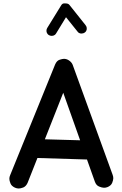

<svg xmlns="http://www.w3.org/2000/svg" viewBox="-20 -1042 712 1122"><path d="M67.4 54.7C74.7 58.1 82.5 59.6 89.8 59.6C96.2 59.6 105 57.6 115.7 53.7C126.5 49.3 134.8 40.5 141.1 26.9L198.7 -118.7L488.3 -109.9L534.7 20.5C540 34.7 548.3 43.9 559.6 48.3C570.8 52.7 580.1 55.2 587.4 55.2C593.8 55.2 600.6 54.2 606.9 51.8C621.1 46.4 630.4 38.1 635.3 27.3C639.6 16.1 642.1 6.8 642.1 -0.5C642.1 -7.3 640.6 -14.2 638.2 -20.5L404.8 -663.1C400.4 -674.3 392.1 -683.6 379.9 -690.9C371.6 -695.8 362.8 -698.2 353.5 -698.2C347.7 -698.2 339.4 -696.3 328.6 -692.9C317.4 -689.5 308.6 -680.2 302.2 -665.5L39.6 -19C36.1 -11.7 34.7 -4.4 34.7 2.9C34.7 9.8 36.6 18.6 41 29.3C44.9 40 53.7 48.3 67.4 54.7ZM448.2 -222.2 242.2 -228 349.6 -500ZM265.6 -836.9C270.5 -834 275.9 -832.5 281.2 -832.5C285.6 -832.5 299.3 -832.5 307.6 -846.2L365.7 -941.4L433.1 -857.4C442.9 -844.2 455.1 -846.2 457.5 -846.2C464.4 -846.2 470.2 -848.1 475.6 -852.1C488.8 -862.3 486.8 -874 486.8 -876.5C486.8 -883.8 484.4 -889.6 480 -895L386.2 -1012.7C381.8 -1019 374 -1022 362.8 -1022H353C346.7 -1021.5 341.3 -1017.6 336.9 -1009.8L255.9 -878.4C252.9 -873.5 251.5 -868.2 251.5 -862.8C251.5 -858.4 252 -845.2 265.6 -836.9Z"/></svg>

Font: Mikhak SemiBold
Style: Regular
Weight: 600
Designer: Amin Abedi
Version: Version 3.2